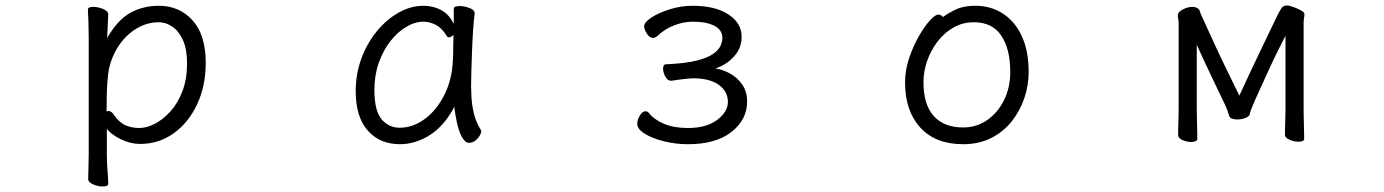

<svg xmlns="http://www.w3.org/2000/svg" viewBox="-20 -507 5040 699"><path d="M303 -368Q303 -399 302 -427Q301 -455 300 -472Q300 -482 319 -482Q336 -482 355 -474.5Q374 -467 374 -454Q374 -448 373 -432Q372 -416 371.5 -398.5Q371 -381 370 -369Q410 -437 456.5 -461.5Q503 -486 558 -486Q633 -486 681 -433Q729 -380 729 -278Q729 -194 697.5 -127Q666 -60 612 -21.5Q558 17 490 17Q455 17 420 0Q385 -17 369 -38V56Q369 87 371.5 116Q374 145 374 162Q374 172 354 172Q338 172 319.5 164.5Q301 157 301 144Q301 132 302 106.5Q303 81 303 55ZM368 -101Q372 -103 375 -103Q386 -103 396 -87Q416 -59 439 -50Q462 -41 487 -41Q514 -41 544 -56.5Q574 -72 601 -102Q628 -132 644.5 -176Q661 -220 661 -276Q661 -328 646 -361Q631 -394 607.5 -410Q584 -426 558 -426Q516 -426 478.5 -404Q441 -382 414 -343Q387 -304 376 -253Q373 -237 371 -209Q369 -181 368.5 -152Q368 -123 368 -101Z M1708 -457Q1705 -435 1702.5 -398.5Q1700 -362 1698.5 -321.5Q1697 -281 1696 -246Q1695 -211 1695 -193Q1695 -179 1696.5 -151.5Q1698 -124 1705.5 -93Q1713 -62 1730 -35Q1732 -31 1732 -29Q1732 -18 1718.5 -2.5Q1705 13 1688 13Q1673 13 1661.5 -8.5Q1650 -30 1643.5 -60.5Q1637 -91 1634 -118Q1597 -48 1544.5 -15Q1492 18 1436 18Q1363 18 1319 -31.5Q1275 -81 1275 -175Q1275 -239 1296 -295Q1317 -351 1352.5 -394Q1388 -437 1432 -461.5Q1476 -486 1522 -486Q1557 -486 1586 -470.5Q1615 -455 1632 -420V-475Q1632 -485 1653 -485Q1670 -485 1689 -478Q1708 -471 1708 -459ZM1631 -380Q1622 -371 1614 -371Q1610 -371 1607 -375Q1590 -404 1567.5 -416Q1545 -428 1522 -428Q1491 -428 1459.5 -409.5Q1428 -391 1401.5 -357.5Q1375 -324 1359 -278.5Q1343 -233 1343 -180Q1343 -104 1369 -73Q1395 -42 1435 -42Q1483 -42 1526 -73.5Q1569 -105 1597.5 -161Q1626 -217 1629 -291Q1630 -305 1630 -330Q1630 -355 1631 -380Z M2423 -213Q2410 -213 2402 -228.5Q2394 -244 2394 -257Q2394 -273 2405 -273Q2475 -276 2516.5 -286.5Q2558 -297 2578 -312Q2598 -327 2604 -342Q2610 -357 2610 -368Q2610 -398 2581 -413Q2552 -428 2502 -428Q2469 -428 2435 -415Q2401 -402 2377 -379Q2367 -369 2357 -369Q2345 -369 2335 -384.5Q2325 -400 2325 -411Q2325 -426 2352 -443.5Q2379 -461 2419.5 -473.5Q2460 -486 2501 -486Q2584 -486 2632 -454.5Q2680 -423 2680 -373Q2680 -331 2651 -300Q2622 -269 2584 -258Q2611 -254 2637.5 -239.5Q2664 -225 2682 -199.5Q2700 -174 2700 -137Q2700 -72 2643.5 -27Q2587 18 2484 18Q2440 18 2397.5 7.5Q2355 -3 2327.5 -20Q2300 -37 2300 -56Q2300 -71 2309.5 -86.5Q2319 -102 2330 -102Q2337 -102 2342 -96Q2362 -71 2398 -56Q2434 -41 2484 -41Q2552 -41 2591 -70.5Q2630 -100 2630 -136Q2630 -174 2597 -198Q2564 -222 2502 -222Q2496 -222 2481.5 -220.5Q2467 -219 2451.5 -217Q2436 -215 2425 -213Z M3413 -445Q3433 -460 3461 -473Q3489 -486 3531 -486Q3588 -486 3632 -457Q3676 -428 3700.5 -374.5Q3725 -321 3725 -245Q3725 -197 3709.5 -150.5Q3694 -104 3663.5 -65.5Q3633 -27 3588.5 -4.5Q3544 18 3486 18Q3386 18 3330.5 -42.5Q3275 -103 3275 -207Q3275 -251 3289.5 -294.5Q3304 -338 3324.5 -374Q3345 -410 3365 -432Q3385 -454 3396 -454Q3406 -454 3413 -445ZM3486 -43Q3535 -43 3573.5 -69.5Q3612 -96 3635 -142Q3658 -188 3658 -245Q3658 -328 3625.5 -377Q3593 -426 3525 -426Q3485 -426 3451.5 -407Q3418 -388 3393.5 -356Q3369 -324 3355.5 -285.5Q3342 -247 3342 -208Q3342 -126 3379.5 -84.5Q3417 -43 3486 -43Z M4660 -377Q4647 -352 4630 -317.5Q4613 -283 4596 -245.5Q4579 -208 4564 -175.5Q4549 -143 4540 -121Q4531 -99 4531 -96Q4531 -85 4516 -78.5Q4501 -72 4484 -72Q4474 -72 4465.5 -75Q4457 -78 4455 -85Q4452 -94 4448.5 -104.5Q4445 -115 4442 -121Q4418 -171 4389 -232Q4360 -293 4337 -344V-106Q4337 -100 4337.5 -79Q4338 -58 4338.5 -35.5Q4339 -13 4339 -1Q4339 4 4332.5 7Q4326 10 4317 10Q4301 10 4285 3Q4269 -4 4269 -16Q4269 -24 4269.5 -43Q4270 -62 4270.5 -80.5Q4271 -99 4271 -106V-422Q4271 -430 4269.5 -437Q4268 -444 4268 -450Q4268 -452 4268.5 -453.5Q4269 -455 4269 -456Q4271 -465 4288 -473.5Q4305 -482 4321 -482Q4331 -482 4338 -478Q4346 -474 4348 -466.5Q4350 -459 4353 -453Q4376 -402 4400.5 -349Q4425 -296 4449 -247Q4473 -198 4492 -159Q4514 -207 4539 -260Q4564 -313 4588.5 -363.5Q4613 -414 4633 -456Q4638 -466 4645 -476.5Q4652 -487 4665 -487Q4674 -487 4689 -481.5Q4704 -476 4716.5 -469Q4729 -462 4729 -456Q4729 -449 4727.5 -441.5Q4726 -434 4726 -425V-106Q4726 -96 4726.5 -75Q4727 -54 4727.5 -33.5Q4728 -13 4728 -1Q4728 4 4722 6.5Q4716 9 4708 9Q4692 9 4675 2Q4658 -5 4658 -18Q4658 -26 4658.5 -44.5Q4659 -63 4659.5 -81Q4660 -99 4660 -106Z"/></svg>

Font: Klee One SemiBold
Style: Regular
Weight: 600
Designer: Fontworks Inc.
Foundry: Fontworks Inc.
Version: Version 1.00;January 12, 2022;FontCreator 13.0.0.2683 64-bit